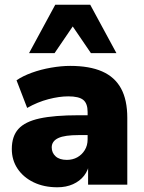

<svg xmlns="http://www.w3.org/2000/svg" viewBox="-20 -782 608 813"><path d="M223 11Q166 11 122.5 -10Q79 -31 54.5 -67.5Q30 -104 30 -151Q30 -205 58 -236Q86 -267 148 -280.5Q210 -294 313 -294H368V-210H313Q284 -210 262.5 -207Q241 -204 227 -197.5Q213 -191 206 -181Q199 -171 199 -158Q199 -135 215.5 -120Q232 -105 263 -105Q288 -105 307.5 -116Q327 -127 339 -146.5Q351 -166 351 -192V-308Q351 -344 332.5 -359Q314 -374 269 -374Q231 -374 185 -362Q139 -350 95 -325L50 -442Q76 -460 114.5 -474Q153 -488 196.5 -495.5Q240 -503 277 -503Q359 -503 412.5 -479.5Q466 -456 492.5 -407.5Q519 -359 519 -283V0H353V-93H359Q354 -61 336 -38Q318 -15 289 -2Q260 11 223 11ZM103 -557 214 -762H362L473 -557H365L288 -670L211 -557Z"/></svg>

Font: Nunito Sans 12pt ExtraLight 12pt Black
Style: Regular
Weight: 900
Version: Version 3.101;gftools[0.9.27]